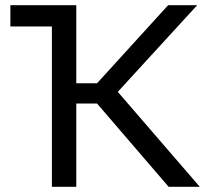

<svg xmlns="http://www.w3.org/2000/svg" viewBox="-20 -720 820 740"><path d="M20 -618V-700H274V-399H354L628 -700H740L434 -366L750 0H630L354 -321H274V0H180V-618Z"/></svg>

Font: Golos Text
Style: Regular
Weight: 400
Designer: A.Korolkova, Vitaly Kuzmin
Foundry: ParaType Ltd
Version: Version 2.004